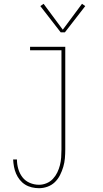

<svg xmlns="http://www.w3.org/2000/svg" viewBox="-20 -776 540 1009"><path d="M185 213Q166 213 147 208.5Q128 204 112 194Q96 184 84 169Q72 154 64.5 136.5Q57 119 53.5 100Q50 81 49 62H69Q69 87 76 111.5Q83 136 98 155.5Q113 175 136.5 185Q160 195 185 195Q205 195 224.5 187Q244 179 258 164Q272 149 281 130.5Q290 112 295 92Q300 72 301.5 51.5Q303 31 303 10V-512H138V-530H323V10Q323 33 321 56Q319 79 312.5 101Q306 123 295.5 144Q285 165 268.5 181Q252 197 230 205Q208 213 185 213ZM321 -606H299L192 -744L209 -756L310 -620L411 -756L428 -744Z"/></svg>

Font: Iosevka Slab Thin
Style: Regular
Weight: 100
Monospace: yes
Designer: Belleve Invis
Foundry: Belleve Invis
Version: Version 11.1.0; ttfautohint (v1.8.3)